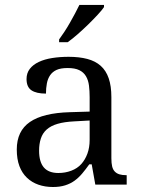

<svg xmlns="http://www.w3.org/2000/svg" viewBox="-20 -747 574 777"><path d="M138.2 -137.2Q138.2 -91.8 157.5 -69.3Q176.8 -46.9 216.3 -46.9Q244.1 -46.9 268.6 -56.2Q293 -65.4 308.8 -83Q324.7 -100.6 333.7 -125.2Q342.8 -149.9 342.8 -181.2V-259.3L281.2 -255.9Q240.2 -253.9 212.9 -245.8Q185.5 -237.8 168.9 -222.9Q152.3 -208 145.3 -186.3Q138.2 -164.6 138.2 -137.2ZM253.9 -471.7Q225.6 -471.7 209 -464.1Q192.4 -456.5 182.9 -442.6Q173.3 -428.7 169.7 -409.4Q166 -390.1 166 -368.2Q127 -368.2 107.2 -381.6Q87.4 -395 87.4 -427.2Q87.4 -451.2 100.6 -468.3Q113.8 -485.4 137 -496.3Q160.2 -507.3 191.4 -512.2Q222.7 -517.1 257.8 -517.1Q300.8 -517.1 333.3 -508.5Q365.7 -500 387.5 -480.7Q409.2 -461.4 419.9 -430.2Q430.7 -398.9 430.7 -354V-106.9Q430.7 -86.9 433.8 -73.7Q437 -60.5 444.6 -52.7Q452.1 -44.9 463.4 -41.5Q474.6 -38.1 490.7 -38.1H492.7V0H365.7L351.1 -82H341.3Q326.7 -61.5 312.7 -44.9Q298.8 -28.3 282.2 -16.1Q265.6 -3.9 244.1 2.9Q222.7 9.8 194.3 9.8Q162.6 9.8 135.7 0.5Q108.9 -8.8 89.1 -27.6Q69.3 -46.4 58.6 -74.7Q47.9 -103 47.9 -142.1Q47.9 -216.8 101.1 -253.4Q154.3 -290 263.2 -293L342.8 -295.4V-354Q342.8 -378.9 340.1 -400.6Q337.4 -422.4 327.9 -438.5Q318.4 -454.6 300.8 -463.1Q283.2 -471.7 253.9 -471.7ZM219.2 -587.4Q229 -600.6 240.5 -618.2Q252 -635.7 262.9 -654.8Q273.9 -673.8 283.9 -692.9Q293.9 -711.9 301.3 -727.1H400.9V-718.3Q393.1 -706.5 375.5 -687.5Q357.9 -668.5 336.9 -647.9Q315.9 -627.4 294.2 -608.4Q272.5 -589.4 253.9 -576.2H219.2Z"/></svg>

Font: MUA Office
Style: Regular
Weight: 400
Designer: Khon Soe Zaw Thu
Foundry: Myanmar Unicode
Version: Version 2.10 June 24, 2017